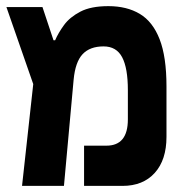

<svg xmlns="http://www.w3.org/2000/svg" viewBox="-20 -609 626 629"><path d="M52.2 0 88.9 -333.5 1 -585.9H119.1L155.3 -477.1H160.6Q170.9 -501 189.7 -526.9Q208.5 -552.7 243.2 -570.8Q277.8 -588.9 335 -588.9Q395.5 -588.9 438 -563.5Q480.5 -538.1 502.9 -480.5Q525.4 -422.9 525.4 -325.7V-160.6Q525.4 -85.4 487.1 -42.7Q448.7 0 381.3 0H255.4V-131.8H328.6Q398.9 -131.8 398.9 -217.8V-313.5Q398.9 -386.2 380.1 -421.6Q361.3 -457 319.3 -457Q274.4 -457 250.5 -431.4Q226.6 -405.8 221.2 -347.7L189.5 0Z"/></svg>

Font: Cascadia Mono
Style: Bold
Weight: 700
Monospace: yes
Designer: Aaron Bell
Foundry: Saja Typeworks
Version: Version 2404.023; ttfautohint (v1.8.4)